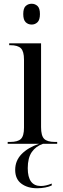

<svg xmlns="http://www.w3.org/2000/svg" viewBox="-20 -767 338 1024"><path d="M149 -636Q130 -636 117 -648.5Q104 -661 104 -692Q104 -723 117 -735Q130 -747 149 -747Q167 -747 180 -735Q193 -723 193 -692Q193 -661 180 -648.5Q167 -636 149 -636ZM21 0V-10H34Q75 -10 91.5 -26Q108 -42 108 -86V-449Q108 -493 91.5 -509.5Q75 -526 35 -526H29V-536H199V-89Q199 -43 215.5 -26.5Q232 -10 273 -10H285V0ZM178 237Q127 237 94 212.5Q61 188 61 139Q61 90 95 55Q129 20 188 0H209Q171 13 149.5 44Q128 75 128 130Q128 225 198 225Q224 225 256 212V222Q242 229 221 233Q200 237 178 237Z"/></svg>

Font: Noto Serif Display SemiCondensed
Style: Regular
Weight: 400
Width: 4
Designer: Monotype Design Team
Foundry: Monotype Imaging Inc.
Version: Version 2.009